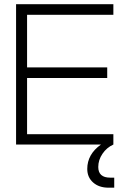

<svg xmlns="http://www.w3.org/2000/svg" viewBox="-20 -670 589 890"><path d="M505.5 -650.5H54.5V0H505.5V-48H105.5V-308.5H477V-357.5H105.5V-601.5H505.5ZM505.5 0H448Q384.5 45 384.5 113Q384.5 152 411.8 176Q439 200 483 200H509.5V153.5H491Q435.5 153.5 435.5 104Q435.5 71.5 455 42.8Q474.5 14 505.5 0Z"/></svg>

Font: Overused Grotesk Light
Style: Regular
Weight: 300
Designer: RandomMaerks
Version: Version 0.005